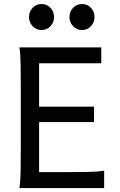

<svg xmlns="http://www.w3.org/2000/svg" viewBox="-20 -953 606 973"><path d="M178.2 -412.6H456.5V-334.5H178.2V-80.6H307.1Q379.4 -80.6 429 -81.8Q478.5 -83 507.8 -87.9V0H78.1Q83.5 -29.3 84.5 -84.7Q85.4 -140.1 85.4 -212.4V-500.5Q85.4 -572.8 84.5 -628.2Q83.5 -683.6 78.1 -712.9H493.2V-632.3H178.2ZM332 -866.7Q332 -894 350.3 -913.3Q368.7 -932.6 395.5 -932.6Q422.9 -932.6 440.9 -913.3Q459 -894 459 -866.7Q459 -839.8 440.9 -820.3Q422.9 -800.8 395.5 -800.8Q368.7 -800.8 350.3 -820.3Q332 -839.8 332 -866.7ZM127 -866.7Q127 -894 145.3 -913.3Q163.6 -932.6 190.4 -932.6Q217.8 -932.6 235.8 -913.3Q253.9 -894 253.9 -866.7Q253.9 -839.8 235.8 -820.3Q217.8 -800.8 190.4 -800.8Q163.6 -800.8 145.3 -820.3Q127 -839.8 127 -866.7Z"/></svg>

Font: Andika LitF DSA DSG
Style: Regular
Weight: 400
Designer: Victor Gaultney, Annie Olsen, Julie Remington, Don Collingsworth, Eric Hays, Becca Hirsbrunner
Foundry: SIL International
Version: Version 6.200 ; LitF DSA DSG; ttfautohint (v1.8.3.10-c5d8)